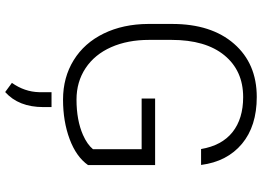

<svg xmlns="http://www.w3.org/2000/svg" viewBox="-152 -608 989 724"><g transform="rotate(90 342.0 -246.5)"><path d="M603 -84.5Q571.8 -40 505.1 -15.1Q438.5 9.8 356 9.8Q272.5 9.8 207.5 -30.3Q142.6 -70.3 106.9 -143.6Q71.3 -216.8 70.8 -311.5V-401.4Q70.8 -549.3 145.5 -635Q220.2 -720.7 346.2 -720.7Q456.1 -720.7 522.9 -664.8Q589.8 -608.9 602.5 -510.7H542.5Q529.3 -588.9 478.8 -629.2Q428.2 -669.4 346.7 -669.4Q247.1 -669.4 189 -598.6Q130.9 -527.8 130.9 -398.9V-314.9Q130.9 -233.9 158.4 -171.6Q186 -109.4 237.5 -75.2Q289.1 -41 356 -41Q433.6 -41 489.3 -65.4Q525.4 -81.5 543 -103V-286.6H352.1V-337.4H603ZM327.6 228 293 202.6Q326.7 154.8 328.1 100.1V53.2H384.3V84Q384.3 177.2 327.6 228Z"/></g></svg>

Font: SteelSelectRoboto
Style: Regular
Weight: 300
Designer: Google
Version: Version 2.137; 2017